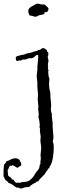

<svg xmlns="http://www.w3.org/2000/svg" viewBox="-86 -738 352 1074"><path d="M184.6 -431.6 180.7 -419.9Q180.7 -417 181.6 -415Q183.6 -415 183.6 -413.1L181.6 -412.1L185.5 -400.4L181.6 -375Q183.6 -371.1 183.6 -368.7Q183.6 -366.2 181.6 -364.3L183.6 -358.4Q183.6 -356.4 182.6 -356.4Q181.6 -356.4 181.6 -353.5L185.5 -344.7Q185.5 -340.8 183.6 -338.9Q184.6 -331.1 184.6 -323.7Q184.6 -316.4 186 -310.5Q187.5 -304.7 189 -302.2Q190.4 -299.8 190.4 -295.9L188.5 -273.4Q188.5 -256.8 190.4 -241.2L194.3 -224.6Q196.3 -216.8 195.8 -209Q195.3 -201.2 196.3 -190.9Q197.3 -180.7 198.7 -168.9Q200.2 -157.2 200.2 -144.5L198.2 -128.9Q200.2 -127 200.2 -125.5Q200.2 -124 199.2 -124Q198.2 -124 198.2 -122.1L204.1 -98.6V-85L209 -44.9L208 -35.2L212.9 28.3Q212.9 42 209 52.7Q214.8 66.4 214.8 84Q214.8 113.3 210 143.1Q205.1 172.9 194.3 191.4L190.4 193.4L191.4 198.2Q191.4 202.1 185.5 204.6Q179.7 207 179.7 214.8V215.8L174.8 217.8Q168 231.4 162.1 238.3L148.4 252Q128.9 270.5 128.9 276.4H125Q120.1 276.4 115.2 281.7Q110.4 287.1 100.6 289.1Q94.7 293.9 89.4 297.4Q84 300.8 79.1 306.6Q72.3 308.6 65.9 308.6Q59.6 308.6 53.2 310.1Q46.9 311.5 41.5 314Q36.1 316.4 30.3 316.4Q24.4 316.4 20.5 313Q16.6 309.6 5.9 311.5Q-4.9 303.7 -14.6 296.4Q-24.4 289.1 -38.1 285.2Q-41 278.3 -47.9 274.9Q-54.7 271.5 -58.6 263.7Q-61.5 260.7 -62 256.3Q-62.5 252 -66.4 249Q-65.4 232.4 -65.9 215.8Q-66.4 199.2 -62.5 181.6Q-54.7 176.8 -49.8 164.1Q-37.1 161.1 -25.9 154.3Q-14.6 147.5 0.5 147.5Q15.6 147.5 23.4 157.2Q25.4 158.2 24.9 159.7Q24.4 161.1 26.4 164.6Q28.3 168 30.8 171.4Q33.2 174.8 33.2 181.6Q33.2 188.5 29.3 189.5Q17.6 195.3 11.7 201.2L-14.6 185.5L-23.4 190.4L-28.3 188.5Q-30.3 189.5 -31.2 189.5Q-35.2 196.3 -37.1 202.6Q-39.1 209 -43.9 213.9Q-42 218.8 -42 231Q-42 243.2 -39.1 246.1Q-36.1 249 -28.3 253.4Q-20.5 257.8 -20.5 265.6H-17.6Q-9.8 265.6 -5.9 273.9Q-2 282.2 3.4 283.7Q8.8 285.2 12.2 284.2Q15.6 283.2 18.6 283.2Q21.5 283.2 25.4 285.2Q31.2 281.2 38.1 280.8Q44.9 280.3 58.6 278.8Q72.3 277.3 85.9 265.6Q99.6 253.9 106.4 241.2Q113.3 228.5 119.1 221.7Q125 214.8 129.9 208Q134.8 201.2 134.8 192.9Q134.8 184.6 140.6 179.7Q139.6 176.8 139.6 170.9L142.6 146.5L140.6 131.8L144.5 89.8Q144.5 82 143.1 73.7Q141.6 65.4 140.6 57.1Q139.6 48.8 140.6 41Q141.6 33.2 141.6 25.4L136.7 -7.8L138.7 -13.7L134.8 -28.3L136.7 -40L132.8 -69.3L128.9 -82L130.9 -99.6L127 -130.9L128.9 -138.7L125 -184.6L127 -206.1L123 -252V-278.3L119.1 -311.5Q119.1 -314.5 123 -345.7V-364.3L127.9 -417Q127.9 -425.8 127 -430.7H126Q116.2 -430.7 109.9 -423.3Q103.5 -416 96.2 -413.6Q88.9 -411.1 83.5 -412.1Q78.1 -413.1 73.7 -411.6Q69.3 -410.2 66.4 -408.7Q63.5 -407.2 57.6 -405.8Q51.8 -404.3 43.9 -404.8Q36.1 -405.3 31.2 -398.4Q27.3 -400.4 25.4 -400.4L7.8 -396.5Q2 -402.3 2 -414.1V-417Q5.9 -418 5.9 -422.9Q14.6 -424.8 21 -426.8Q27.3 -428.7 33.2 -430.2Q39.1 -431.6 43 -431.6Q46.9 -430.7 62.5 -438.5Q70.3 -440.4 77.1 -441.4Q84 -442.4 92.3 -444.8Q100.6 -447.3 105.5 -449.7Q110.4 -452.1 116.2 -452.1Q122.1 -452.1 124.5 -455.6Q127 -459 130.4 -458.5Q133.8 -458 138.2 -460Q142.6 -461.9 145.5 -465.3Q148.4 -468.8 156.2 -468.8Q164.1 -468.8 176.8 -456.1V-451.2Q176.8 -449.2 179.7 -447.8Q182.6 -446.3 183.6 -444.3ZM125 -717.8 146.5 -712.9H163.1Q164.1 -712.9 167.5 -709.5Q170.9 -706.1 178.2 -699.7Q185.5 -693.4 185.5 -688Q185.5 -682.6 183.1 -679.7Q180.7 -676.8 179.7 -672.9Q176.8 -669.9 171.9 -669.9Q158.2 -671.9 163.1 -662.1L161.1 -659.2Q152.3 -656.2 140.6 -654.3Q128.9 -652.3 124 -648.4Q119.1 -644.5 112.8 -644.5Q106.4 -644.5 98.1 -647.9Q89.8 -651.4 81.1 -650.4Q72.3 -661.1 72.3 -677.7Q72.3 -694.3 100.6 -707Q117.2 -717.8 125 -717.8Z"/></svg>

Font: Mountains of Christmas
Style: Regular
Weight: 400
Designer: Crystal Kluge
Foundry: Font Diner, Inc DBA Tart Workshop
Version: Version 1.003